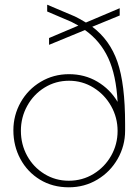

<svg xmlns="http://www.w3.org/2000/svg" viewBox="-20 -782 590 818"><path d="M513 -254V-225Q513 -161 481.5 -105.5Q450 -50 395 -17Q340 16 273 16Q204 16 150.5 -16.5Q97 -49 67 -104.5Q37 -160 37 -227Q37 -291 68 -346Q99 -401 153.5 -433.5Q208 -466 274 -466Q341 -466 395 -434Q449 -402 481 -348Q475 -462 441 -535Q407 -608 342 -654L189 -591V-620L314 -673L284 -689L181 -733V-762L299 -712Q316 -704 346 -686L490 -747V-716L373 -668Q448 -612 480.5 -518Q513 -424 513 -254ZM481 -224Q481 -281 453.5 -330Q426 -379 378.5 -408.5Q331 -438 274 -438Q217 -438 170 -409Q123 -380 96 -331Q69 -282 69 -225Q69 -167 95.5 -118.5Q122 -70 169 -41Q216 -12 273 -12Q331 -12 378.5 -41Q426 -70 453.5 -118.5Q481 -167 481 -224Z"/></svg>

Font: Poiret One
Style: Regular
Weight: 400
Designer: Denis Masharov (denis.masharov@gmail.com), Cyreal (Charset Expansion)
Foundry: Denis Masharov
Version: Version 1.101